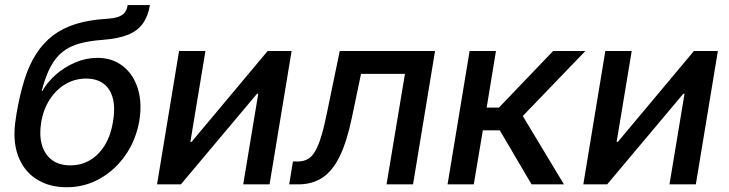

<svg xmlns="http://www.w3.org/2000/svg" viewBox="-20 -748 2958 779"><path d="M251 11.7Q178.7 11.7 127 -21.7Q75.2 -55.2 52.5 -118.2Q29.8 -181.2 44.4 -268.6L46.9 -286.1Q60.1 -363.8 79.1 -424.3Q98.1 -484.9 126.7 -529.3Q155.3 -573.7 194.6 -603.8Q233.9 -633.8 286.9 -650.4Q339.8 -667 408.7 -671.4Q442.4 -673.3 460.4 -679.9Q478.5 -686.5 486.8 -698Q495.1 -709.5 498 -727.5H588.4Q580.6 -682.1 559.3 -652.3Q538.1 -622.6 499 -606.9Q460 -591.3 397.9 -586.4Q343.8 -582.5 304 -571.8Q264.2 -561 235.1 -538.6Q206.1 -516.1 185.3 -477.3Q164.6 -438.5 148.9 -378.4H151.4Q171.9 -414.6 206.5 -445.1Q241.2 -475.6 284.9 -494.4Q328.6 -513.2 375.5 -513.2Q435.5 -513.2 478 -480.2Q520.5 -447.3 538.8 -389.9Q557.1 -332.5 545.4 -258.8Q532.2 -181.2 490.2 -120.1Q448.2 -59.1 386.2 -23.7Q324.2 11.7 251 11.7ZM265.1 -77.1Q310.1 -77.1 345.7 -98.4Q381.3 -119.6 405.5 -159.4Q429.7 -199.2 438.5 -253.9Q447.8 -309.1 438 -348.1Q428.2 -387.2 400.6 -408.2Q373 -429.2 329.1 -429.2Q284.2 -429.2 246.1 -407Q208 -384.8 181.9 -344.5Q155.8 -304.2 147 -251Q138.7 -199.7 149.9 -160.6Q161.1 -121.6 190.2 -99.4Q219.2 -77.1 265.1 -77.1Z M1073.7 0H966.8L1027.8 -367.7H1022.9L713.9 0H617.2L706.5 -541H813.5L752.4 -172.4H757.3L1065.9 -541H1163.1Z M1153.3 0 1168.5 -92.8H1187.5Q1210.4 -92.8 1227.5 -101.8Q1244.6 -110.8 1258.1 -133.3Q1271.5 -155.8 1283.7 -195.8Q1295.9 -235.8 1308.1 -297.4L1358.4 -541H1745.1L1655.8 0H1548.3L1623 -448.2H1444.8L1407.2 -268.6Q1387.7 -175.3 1359.4 -116Q1331.1 -56.6 1289.8 -28.3Q1248.5 0 1189.9 0Z M1795.9 0 1885.3 -541H1992.2L1954.6 -311.5H2004.4L2224.1 -541H2355L2101.1 -277.3L2268.1 0H2136.7L2007.8 -219.2H1939L1902.3 0Z M2803.2 0H2696.3L2757.3 -367.7H2752.4L2443.4 0H2346.7L2436 -541H2543L2481.9 -172.4H2486.8L2795.4 -541H2892.6Z"/></svg>

Font: Inter 17pt Medium
Style: Italic
Weight: 500
Italic angle: -9.3988°
Version: Version 4.001;git-66647c0bb